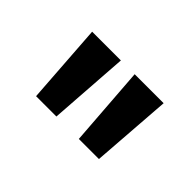

<svg xmlns="http://www.w3.org/2000/svg" viewBox="-49 -890 581 581"><g transform="rotate(45 241.5 -600.0)"><path d="M114 -471 96 -729H219L201 -471ZM297 -471 278 -729H402L383 -471Z"/></g></svg>

Font: Noto Sans Devanagari UI ExtraCondensed SemiBold
Style: Regular
Weight: 600
Width: 2
Designer: Jelle Bosma - Monotype Design Team
Foundry: Monotype Imaging Inc.
Version: Version 2.004; ttfautohint (v1.8.4.7-5d5b)